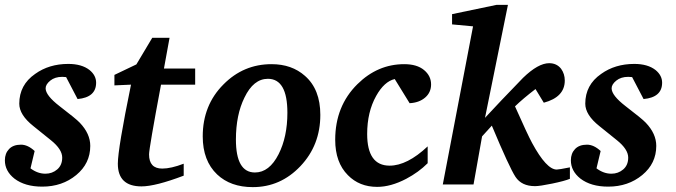

<svg xmlns="http://www.w3.org/2000/svg" viewBox="-37 -756 2770 787"><path d="M357 -417Q357 -357 281 -350L234 -440Q227 -441 218 -441Q188 -441 169 -425.5Q150 -410 150 -394Q150 -365 207 -321Q275 -269 290 -253Q333 -208 333 -158Q333 -86 275.5 -38.5Q218 9 136 9Q65 9 22 -24Q-17 -55 -17 -99Q-17 -127 0 -145Q17 -163 49 -163Q77 -163 105 -137L88 -66Q117 -44 149 -44Q177 -44 197.5 -61.5Q218 -79 218 -110Q218 -144 172 -181L100 -239Q42 -285 42 -331Q42 -408 107 -453Q164 -494 243 -494Q298 -494 330 -469Q357 -447 357 -417Z M763 -409H623Q574 -148 574 -123Q574 -65 628 -65Q664 -65 716 -85V-36Q600 8 543 8Q446 8 446 -85Q446 -146 500 -409L432 -406V-449L522 -492L587 -601H658L635 -475H763Z M1276 -285Q1276 -161 1194.5 -75Q1113 11 999 11Q908 11 853 -41Q794 -97 794 -197Q794 -325 879 -410Q961 -493 1076 -493Q1159 -493 1213 -445Q1276 -390 1276 -285ZM1141 -294Q1141 -433 1061 -433Q1002 -433 965 -356Q930 -285 930 -184Q930 -49 1008 -49Q1067 -49 1105 -124Q1141 -195 1141 -294Z M1730 -410Q1730 -377 1705.5 -356Q1681 -335 1642 -333L1581 -432Q1538 -422 1505 -363Q1468 -297 1468 -207Q1468 -77 1560 -77Q1632 -77 1716 -156V-87Q1679 -50 1628 -23Q1565 10 1509 10Q1436 10 1389 -38Q1337 -90 1337 -183Q1337 -321 1428 -411Q1511 -493 1620 -493Q1672 -493 1701 -469Q1730 -445 1730 -410Z M2299 -23Q2277 -14 2226.5 -3.5Q2176 7 2156 7Q2101 7 2076 -31Q2051 -69 1979 -241L1939 -197L1904 0H1778L1902 -648L1816 -656V-698L1998 -736H2045L1951 -273Q2009 -336 2107 -437Q2169 -497 2214 -497Q2245 -497 2263 -474Q2278 -453 2278 -426Q2278 -358 2192 -335L2158 -391Q2107 -352 2074 -320Q2126 -203 2144 -170Q2203 -61 2245 -61Q2254 -61 2299 -70Z M2677 -417Q2677 -357 2601 -350L2554 -440Q2547 -441 2538 -441Q2508 -441 2489 -425.5Q2470 -410 2470 -394Q2470 -365 2527 -321Q2595 -269 2610 -253Q2653 -208 2653 -158Q2653 -86 2595.5 -38.5Q2538 9 2456 9Q2385 9 2342 -24Q2303 -55 2303 -99Q2303 -127 2320 -145Q2337 -163 2369 -163Q2397 -163 2425 -137L2408 -66Q2437 -44 2469 -44Q2497 -44 2517.5 -61.5Q2538 -79 2538 -110Q2538 -144 2492 -181L2420 -239Q2362 -285 2362 -331Q2362 -408 2427 -453Q2484 -494 2563 -494Q2618 -494 2650 -469Q2677 -447 2677 -417Z"/></svg>

Font: Apparatus SIL
Style: Bold Italic
Weight: 700
Italic angle: -11°
Version: Version 1.0